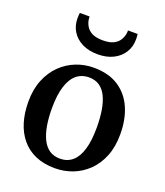

<svg xmlns="http://www.w3.org/2000/svg" viewBox="-149 -916 882 1027"><g transform="rotate(20 291.5 -403.0)"><path d="M30.5 -275.5Q30.5 -347 52.8 -401Q75 -455 112.8 -491.8Q150.5 -528.5 198.2 -547.2Q246 -566 297.5 -566Q383.5 -566 440 -529Q496.5 -492 524.5 -427.5Q552.5 -363 552.5 -279.5Q552.5 -207.5 530.5 -153Q508.5 -98.5 470.5 -62Q432.5 -25.5 384.8 -7.2Q337 11 285.5 11Q221 11 173.2 -10Q125.5 -31 93.8 -69.5Q62 -108 46.2 -160.5Q30.5 -213 30.5 -275.5ZM293 -46.5Q334.5 -46.5 363.2 -71Q392 -95.5 407 -145.2Q422 -195 422 -270Q422 -322.5 415 -366.2Q408 -410 392.8 -442Q377.5 -474 352.8 -491.2Q328 -508.5 292.5 -508.5Q250.5 -508.5 221.2 -484Q192 -459.5 176.5 -410Q161 -360.5 161 -285Q161 -232 168.5 -188.2Q176 -144.5 191.5 -112.8Q207 -81 232 -63.8Q257 -46.5 293 -46.5ZM292 -640Q240.5 -640 203 -658.8Q165.5 -677.5 145.2 -710.2Q125 -743 125 -784Q125 -791.5 125.5 -800.5Q126 -809.5 127 -815.5H182.5Q182.5 -812 183 -807.2Q183.5 -802.5 184 -797.5Q187 -778.5 197.8 -760.5Q208.5 -742.5 231.2 -731Q254 -719.5 292 -719.5Q330.5 -719.5 353 -731Q375.5 -742.5 386.2 -760.5Q397 -778.5 400 -797Q401 -802.5 401.2 -807.2Q401.5 -812 401 -815.5H456Q457 -809.5 457.5 -800.8Q458 -792 458 -784.5Q458 -743 437.5 -710.2Q417 -677.5 379.8 -658.8Q342.5 -640 292 -640Z"/></g></svg>

Font: Merriweather 28pt SemiBold
Style: Regular
Weight: 600
Version: Version 2.100